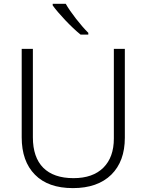

<svg xmlns="http://www.w3.org/2000/svg" viewBox="-20 -968 762 998"><path d="M253.9 -948.2V-939.9C283.2 -898.9 349.6 -827.6 398.9 -788.1H439V-797.4C401.9 -833.5 345.2 -905.8 321.8 -948.2ZM628.9 -713.9H571.8V-248C571.8 -183.1 553.7 -132.8 517.6 -96.7C481 -60.1 429.2 -42 361.8 -42C224.6 -42 150.9 -115.2 150.9 -253.9V-713.9H92.8V-253.9C92.8 -171.4 115.7 -106.4 161.6 -60.1C207 -13.7 272.9 9.8 358.9 9.8C444.8 9.8 511.2 -13.7 558.6 -60.1C605.5 -106.4 628.9 -170.4 628.9 -252Z"/></svg>

Font: Noto Reveo Sans
Style: Regular
Weight: 300
Designer: Monotype Design Team
Foundry: Monotype Imaging Inc.
Version: Version 2.007